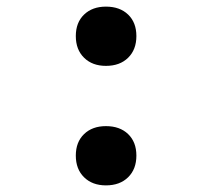

<svg xmlns="http://www.w3.org/2000/svg" viewBox="-20 -550 640 580"><path d="M300 10Q259 10 234 -14.5Q209 -39 209 -80Q209 -121 234 -145Q259 -169 300 -169Q342 -169 367 -145Q392 -121 392 -80Q392 -39 367 -14.5Q342 10 300 10ZM300 -351Q259 -351 234 -375.5Q209 -400 209 -441Q209 -482 234 -506Q259 -530 300 -530Q342 -530 367 -506Q392 -482 392 -441Q392 -400 367 -375.5Q342 -351 300 -351Z"/></svg>

Font: M PLUS Code Latin 60 Medium
Style: Regular
Weight: 500
Width: 7
Monospace: yes
Designer: Coji Morishita
Foundry: UNDERFOREST DESIGN
Version: Version 1.005; ttfautohint (v1.8.3)